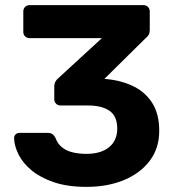

<svg xmlns="http://www.w3.org/2000/svg" viewBox="-20 -720 684 750"><path d="M318 10Q244 10 191 -8Q138 -26 104 -54Q70 -82 53 -115.5Q36 -149 35 -180Q35 -189 41 -195Q47 -201 56 -201H166Q177 -201 184 -196.5Q191 -192 197 -181Q205 -158 223 -144Q241 -130 265.5 -124.5Q290 -119 318 -119Q374 -119 406 -145Q438 -171 438 -218Q438 -266 408 -287Q378 -308 323 -308H216Q206 -308 199 -315Q192 -322 192 -332V-381Q192 -393 196.5 -401Q201 -409 206 -413L378 -571H96Q85 -571 78 -578Q71 -585 71 -595V-675Q71 -686 78 -693Q85 -700 96 -700H540Q551 -700 558 -693Q565 -686 565 -675V-603Q565 -592 561 -584.5Q557 -577 551 -573L388 -412L398 -411Q457 -405 503 -382Q549 -359 575.5 -316.5Q602 -274 602 -209Q602 -141 565 -92Q528 -43 464 -16.5Q400 10 318 10Z"/></svg>

Font: Rubik Light SemiBold
Style: Regular
Weight: 600
Version: Version 2.300;gftools[0.9.30]